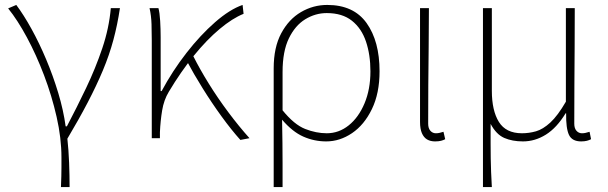

<svg xmlns="http://www.w3.org/2000/svg" viewBox="-20 -560 2464 778"><path d="M227 198Q228 172 228.5 154Q229 136 229 118.5Q229 101 229 78Q229 0 209.5 -86Q190 -172 158.5 -255Q127 -338 89 -408.5Q51 -479 13 -526L46 -540Q76 -500 107.5 -443Q139 -386 167 -319.5Q195 -253 216 -183.5Q237 -114 246 -48H251Q291 -124 329 -203.5Q367 -283 394.5 -364.5Q422 -446 429 -527H466Q456 -460 439.5 -398.5Q423 -337 397 -275Q371 -213 335.5 -145Q300 -77 253 2Q258 47 260 99Q262 151 262 198Z M595 0V-396Q595 -428 594 -462Q593 -496 586 -527H622Q627 -509 629 -475.5Q631 -442 631 -409V-191H635Q679 -273 735.5 -345.5Q792 -418 851.5 -470Q911 -522 963 -540L967 -504Q922 -486 870 -442.5Q818 -399 765.5 -334.5Q713 -270 664 -188Q644 -155 637 -112.5Q630 -70 628 -24V0ZM954 7Q918 -33 878 -88Q838 -143 801 -202.5Q764 -262 737 -313L763 -333Q789 -281 825.5 -222Q862 -163 905 -105.5Q948 -48 991 0Z M1089 198V-283Q1089 -368 1119.5 -425Q1150 -482 1199.5 -511Q1249 -540 1306 -540Q1413 -540 1465.5 -466.5Q1518 -393 1518 -271Q1518 -182 1487 -118Q1456 -54 1406.5 -20.5Q1357 13 1302 13Q1253 13 1209 -6.5Q1165 -26 1123 -75Q1124 -22 1124.5 19.5Q1125 61 1125 103Q1125 145 1125 198ZM1304 -20Q1353 -20 1393 -52Q1433 -84 1457 -141Q1481 -198 1481 -271Q1481 -338 1463 -391.5Q1445 -445 1406 -476Q1367 -507 1304 -507Q1258 -507 1217 -482Q1176 -457 1150.5 -404.5Q1125 -352 1125 -268V-113Q1172 -55 1216.5 -37.5Q1261 -20 1304 -20Z M1743 13Q1724 13 1710.5 5Q1697 -3 1689.5 -20.5Q1682 -38 1682 -66V-527H1718Q1718 -448 1717 -370.5Q1716 -293 1715.5 -215.5Q1715 -138 1715 -59Q1715 -40 1724 -30Q1733 -20 1746 -20Q1754 -20 1760.5 -21.5Q1767 -23 1777 -26L1784 4Q1777 8 1767 10.5Q1757 13 1743 13Z M1937 198V-527H1973V-192Q1973 -112 2001.5 -66Q2030 -20 2095 -20Q2124 -20 2152 -28Q2180 -36 2210 -63.5Q2240 -91 2273 -148V-527H2309Q2309 -448 2308.5 -370.5Q2308 -293 2307.5 -215.5Q2307 -138 2307 -59Q2307 -40 2316 -30Q2325 -20 2338 -20Q2346 -20 2352.5 -21.5Q2359 -23 2369 -26L2375 4Q2368 8 2358 10.5Q2348 13 2335 13Q2298 13 2285.5 -13.5Q2273 -40 2274 -101H2272Q2236 -42 2192 -14.5Q2148 13 2099 13Q2056 13 2023.5 -1Q1991 -15 1968 -58Q1968 -12 1968 21.5Q1968 55 1968.5 82.5Q1969 110 1970 137Q1971 164 1973 198Z"/></svg>

Font: Noto Sans JP
Style: Regular
Weight: 100
Designer: Ryoko NISHIZUKA 西塚涼子 (kana, bopomofo & ideographs); Paul D. Hunt (Latin, Greek & Cyrillic); Sandoll Communications 산돌커뮤니
Foundry: Adobe
Version: Version 2.004;hotconv 1.0.118;makeotfexe 2.5.65603